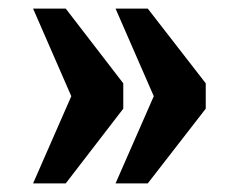

<svg xmlns="http://www.w3.org/2000/svg" viewBox="-20 -494 555 447"><path d="M249 -67H324L459 -241V-300L324 -474H249L338 -270ZM57 -67H133L267 -241V-300L133 -474H57L146 -270Z"/></svg>

Font: Noto Serif Georgian Condensed Black
Style: Regular
Weight: 900
Width: 3
Designer: Monotype Design Team, Akaki Razmadze
Foundry: Google LLC
Version: Version 2.003